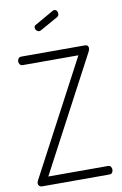

<svg xmlns="http://www.w3.org/2000/svg" viewBox="-102 -1011 677 1068"><g transform="rotate(-10 236.0 -477.0)"><path d="M46 0Q37 0 31 -6Q25 -12 25 -20Q25 -28 30 -37L372 -683H57Q47 -683 41.5 -690.5Q36 -698 36 -707Q36 -716 41.5 -723.5Q47 -731 57 -731H416Q427 -731 432 -726Q437 -721 437 -713Q437 -703 431 -692L90 -48H427Q438 -48 443 -40.5Q448 -33 448 -24Q448 -15 443 -7.5Q438 0 427 0ZM181 -853Q173 -853 166 -860Q159 -867 159 -876Q159 -887 168 -891L275 -952Q279 -954 283 -954Q292 -954 297 -947Q302 -940 302 -931Q302 -918 291 -912L191 -856Q189 -855 186 -854Q183 -853 181 -853Z"/></g></svg>

Font: Dosis Light
Style: Regular
Weight: 300
Designer: EdgarTolentino, PabloImpallari, IginoMarini
Foundry: EdgarTolentino, PabloImpallari, IginoMarini
Version: Version 3.001; ttfautohint (v1.8.2)